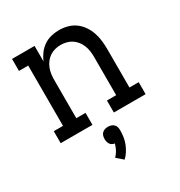

<svg xmlns="http://www.w3.org/2000/svg" viewBox="-181 -653 962 1026"><g transform="rotate(-30 300.0 -140.5)"><path d="M38 0V-74H95V-446H38V-520H177V-425Q187 -448 202 -468Q217 -488 237.5 -502Q258 -516 282.5 -522Q307 -528 332 -528Q358 -528 384 -521Q410 -514 431 -498.5Q452 -483 467 -461Q482 -439 490.5 -414Q499 -389 502 -362.5Q505 -336 505 -310V-74H562V0H366V-74H423V-310Q423 -328 420.5 -346Q418 -364 411.5 -380.5Q405 -397 394 -411.5Q383 -426 368 -436Q353 -446 335.5 -450.5Q318 -455 300 -455Q282 -455 264.5 -450.5Q247 -446 232 -436Q217 -426 206 -411.5Q195 -397 188.5 -380.5Q182 -364 179.5 -346Q177 -328 177 -310V-74H234V0ZM290 247 251 213Q265 199 274 182Q283 165 288 146Q280 145 272.5 141Q265 137 260.5 130Q256 123 254 115Q252 107 252 99Q252 89 254.5 79.5Q257 70 264 63Q271 56 280.5 53Q290 50 300 50Q310 50 319.5 53Q329 56 336 63Q343 70 345.5 79.5Q348 89 348 99Q348 119 345 139.5Q342 160 334.5 179Q327 198 316 215.5Q305 233 290 247Z"/></g></svg>

Font: Iosevka Plex Etoile
Style: Regular
Weight: 400
Designer: Belleve Invis
Foundry: Belleve Invis
Version: Version 25.1.1; ttfautohint (v1.8.4)